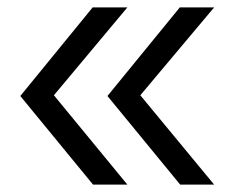

<svg xmlns="http://www.w3.org/2000/svg" viewBox="-20 -540 640 520"><path d="M468 -40 271 -280 467 -520H560L360 -282L560 -40ZM232 -40 35 -280 231 -520H325L126 -282L325 -40Z"/></svg>

Font: JetBrains Mono NL Light
Style: Regular
Weight: 300
Monospace: yes
Designer: Philipp Nurullin, Konstantin Bulenkov
Foundry: JetBrains
Version: Version 2.305; ttfautohint (v1.8.4.7-5d5b)